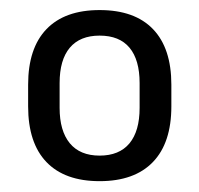

<svg xmlns="http://www.w3.org/2000/svg" viewBox="-20 -666 386 372"><path d="M173 -315Q105.5 -315 70 -352Q34.5 -389 34.5 -460V-502Q34.5 -572.5 70 -609.5Q105.5 -646.5 173 -646.5Q241 -646.5 276.5 -609.5Q312 -572.5 312 -502V-460Q312 -389 276.2 -352Q240.5 -315 173 -315ZM173 -364.5Q211 -364.5 230.8 -388.2Q250.5 -412 250.5 -457V-505Q250.5 -550 231 -573.5Q211.5 -597 173 -597Q135 -597 115.2 -573.5Q95.5 -550 95.5 -505V-457Q95.5 -412.5 115.2 -388.5Q135 -364.5 173 -364.5Z"/></svg>

Font: Anek Bangla Medium
Style: Regular
Weight: 400
Version: Version 1.003